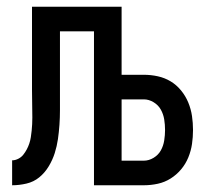

<svg xmlns="http://www.w3.org/2000/svg" viewBox="-20 -550 640 570"><path d="M16 0V-74Q25 -74 34 -78.5Q43 -83 49 -90.5Q55 -98 59.5 -106.5Q64 -115 67 -124Q70 -133 71.5 -142.5Q73 -152 74 -162Q75 -172 75.5 -181.5Q76 -191 76 -201Q76 -221 75.5 -242Q75 -263 75 -283V-530H341V-328H407Q428 -328 448.5 -323.5Q469 -319 486.5 -308.5Q504 -298 517.5 -281.5Q531 -265 539 -245.5Q547 -226 550 -205.5Q553 -185 553 -164Q553 -143 550 -122.5Q547 -102 539 -82.5Q531 -63 517.5 -47Q504 -31 486.5 -20Q469 -9 448.5 -4.5Q428 0 407 0H259V-457H158V-283Q158 -279 158 -274.5Q158 -270 158 -266Q158 -245 158 -223Q158 -201 156.5 -179.5Q155 -158 152 -137Q149 -116 142.5 -95.5Q136 -75 124.5 -56Q113 -37 96.5 -23.5Q80 -10 58.5 -5Q37 0 16 0ZM341 -73H407Q422 -73 436 -81.5Q450 -90 457.5 -103.5Q465 -117 467.5 -133Q470 -149 470 -164Q470 -180 467.5 -195.5Q465 -211 457.5 -224.5Q450 -238 436 -246.5Q422 -255 407 -255H341Z"/></svg>

Font: Iosevka Mono
Style: Regular
Weight: 400
Designer: Belleve Invis
Foundry: Belleve Invis
Version: Version 11.1.1